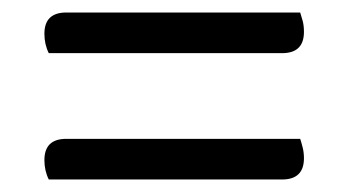

<svg xmlns="http://www.w3.org/2000/svg" viewBox="-20 -448 558 307"><path d="M58 -363Q51 -377 51 -394Q51 -428 86 -428H460Q462 -422 464 -414.5Q466 -407 466 -397Q466 -363 431 -363ZM58 -161Q51 -175 51 -192Q51 -226 86 -226H460Q462 -220 464 -212Q466 -204 466 -195Q466 -161 431 -161Z"/></svg>

Font: Baloo 2
Style: Regular
Weight: 400
Designer: Sarang Kulkarni and Ek Type
Foundry: Ek Type
Version: Version 1.640;hotconv 1.0.111;makeotfexe 2.5.65597; ttfautoh